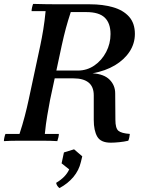

<svg xmlns="http://www.w3.org/2000/svg" viewBox="-24 -722 738 985"><path d="M642 -35Q641 -27 639.5 -18Q638 -9 634 0Q613 5 587.5 7.5Q562 10 544 10Q493 10 475 -21Q457 -52 457 -107V-233Q457 -277 430.5 -298.5Q404 -320 353 -320H201L210 -360H375Q422 -360 460 -386Q498 -412 520.5 -455Q543 -498 543 -547Q543 -603 513.5 -631.5Q484 -660 419 -660H339Q324 -614 314 -577Q304 -540 293 -490L233 -210Q226 -173 218.5 -129.5Q211 -86 206 -35H278Q278 -28 275.5 -17Q273 -6 270 2Q236 0 202 0Q168 0 133 0Q99 0 65 0Q31 0 -4 2Q-4 -6 -1.5 -17Q1 -28 4 -35H76Q91 -80 103 -126Q115 -172 123 -210L183 -490Q191 -528 198 -570.5Q205 -613 210 -665H138Q138 -673 140.5 -684Q143 -695 146 -702Q180 -701 214 -700.5Q248 -700 282 -700H437Q503 -700 555.5 -685Q608 -670 638 -636.5Q668 -603 668 -548Q668 -499 641 -457.5Q614 -416 565.5 -387Q517 -358 451 -346Q510 -342 538.5 -313Q567 -284 567 -243L568 -107Q568 -64 583.5 -51Q599 -38 642 -35ZM356 44 398 80 391 109Q381 152 352.5 186Q324 220 281 243Q267 232 264 216Q289 201 305.5 184Q322 167 331 147L292 116L304 60Z"/></svg>

Font: Poltawski Nowy
Style: Italic
Weight: 400
Italic angle: -12°
Designer: Adam Pótawski, Mateusz Machalski, Borys Kosmynka, Ania Wieluska
Foundry: Capitalics.wtf
Version: Version 1.001;gftools[0.9.25]